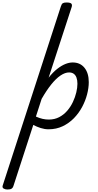

<svg xmlns="http://www.w3.org/2000/svg" viewBox="-129 -1020 784 1540"><path d="M-70 500Q-86 500 -99.5 492.5Q-113 485 -107 467L359 -968Q365 -988 374.5 -994Q384 -1000 404 -1000Q435 -1000 443.5 -990.5Q452 -981 445 -961L261 -397Q296 -441 330 -467.5Q364 -494 395 -506.5Q426 -519 454 -519Q514 -519 548.5 -476.5Q583 -434 583 -361Q583 -315 569.5 -263Q556 -211 529.5 -161.5Q503 -112 464 -72Q425 -32 374 -7.5Q323 17 260 17Q229 17 197.5 7Q166 -3 138 -18L-22 474Q-26 487 -36.5 493.5Q-47 500 -70 500ZM159 -85Q188 -72 213 -66.5Q238 -61 262 -61Q309 -61 346 -80.5Q383 -100 410.5 -132Q438 -164 456 -202.5Q474 -241 483 -279Q492 -317 492 -348Q492 -377 484.5 -397.5Q477 -418 462 -428.5Q447 -439 425 -439Q393 -439 356.5 -414.5Q320 -390 282 -342.5Q244 -295 205 -227Z"/></svg>

Font: Playwrite CZ
Style: Regular
Weight: 400
Designer: Veronika Burian, José Scaglione
Foundry: TypeTogether
Version: Version 1.002